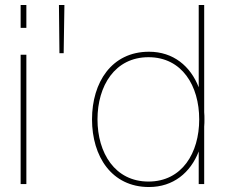

<svg xmlns="http://www.w3.org/2000/svg" viewBox="-20 -740 904 772"><path d="M63 0H86V-520H63ZM63 -628H86V-720H63Z M217 -720 219 -526H236L239 -720Z M801 0V-231C802 -241 802 -250 802 -260C802 -270 802 -279 801 -289V-720H779V-389C746 -474 677 -532 579 -532C429 -532 350 -409 350 -260C350 -111 429 12 579 12C677 12 746 -46 779 -131V0ZM372 -260C372 -395 442 -510 577 -510C712 -510 781 -395 781 -260C781 -125 712 -10 577 -10C442 -10 372 -125 372 -260Z"/></svg>

Font: Aspekta 50
Style: Regular
Weight: 50
Designer: Ivo Dolenc
Version: Version 2.000